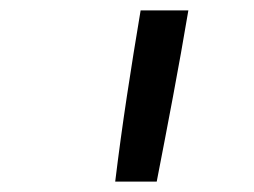

<svg xmlns="http://www.w3.org/2000/svg" viewBox="-20 -792 490 370"><path d="M202 -442Q212 -524 224.5 -606.5Q237 -689 251 -772H343Q329 -689 313.5 -606.5Q298 -524 282 -442Z"/></svg>

Font: Iosevka Etoile
Style: Italic
Weight: 400
Italic angle: -9°
Designer: Belleve Invis
Foundry: Belleve Invis
Version: Version 22.1.2; ttfautohint (v1.8.4)